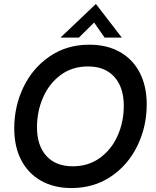

<svg xmlns="http://www.w3.org/2000/svg" viewBox="-20 -937 788 971"><path d="M52 -288Q52 -399 98.5 -496Q145 -593 231.5 -652Q318 -711 432 -711Q521 -711 586.5 -674Q652 -637 687 -569Q722 -501 722 -409Q722 -297 675 -200Q628 -103 541.5 -44.5Q455 14 341 14Q253 14 187.5 -23Q122 -60 87 -128Q52 -196 52 -288ZM606 -402Q606 -495 558.5 -548Q511 -601 425 -601Q345 -601 286.5 -557.5Q228 -514 197.5 -443.5Q167 -373 167 -294Q167 -201 214.5 -148.5Q262 -96 348 -96Q427 -96 485.5 -138.5Q544 -181 575 -251Q606 -321 606 -402ZM465 -917 596 -747H509L456 -823L379 -747H286Z"/></svg>

Font: Hanken Grotesk SemiBold
Style: Italic
Weight: 600
Italic angle: -8°
Designer: Alfredo Marco Pradil
Foundry: Hanken Design Co.
Version: Version 3.014